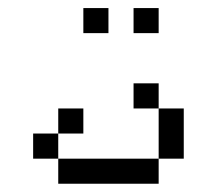

<svg xmlns="http://www.w3.org/2000/svg" viewBox="-20 -645 540 478"><path d="M187.5 -312.5V-375H125V-312.5H62.5V-250H125V-187.5H375V-250H125V-312.5ZM250 -562.5V-625H187.5V-562.5ZM375 -562.5V-625H312.5V-562.5ZM375 -250H437.5Q437.5 -250 437.5 -375H375Q375 -375 375 -250ZM375 -375V-437.5H312.5V-375Z"/></svg>

Font: UnifontExMono
Style: Regular
Weight: 500
Version: Version 15.0.06